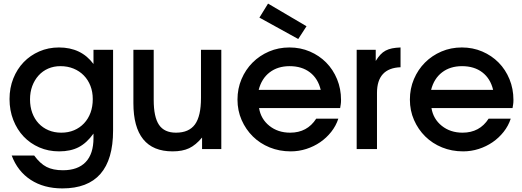

<svg xmlns="http://www.w3.org/2000/svg" viewBox="-20 -829 2906 1068"><path d="M170 36Q203 81 239 99.5Q275 118 330 118Q413 118 456.5 72.5Q500 27 500 -61V-86Q463 -34 418 -10.5Q373 13 309 13Q249 13 198.5 -9Q148 -31 111.5 -69.5Q75 -108 54 -161.5Q33 -215 33 -278Q33 -340 54 -392.5Q75 -445 111.5 -483Q148 -521 198.5 -543Q249 -565 308 -565Q432 -565 500 -473V-552H609V-103Q609 219 327 219Q224 219 151 171.5Q78 124 45 36ZM321 -91Q360 -91 392 -104.5Q424 -118 447.5 -143Q471 -168 483.5 -202Q496 -236 496 -278Q496 -318 483 -351.5Q470 -385 446 -409.5Q422 -434 389 -447.5Q356 -461 316 -461Q279 -461 248 -447.5Q217 -434 194.5 -409Q172 -384 159.5 -350.5Q147 -317 147 -276Q147 -235 159.5 -201Q172 -167 195 -142.5Q218 -118 250 -104.5Q282 -91 321 -91Z M1104 -64Q1069 -22 1032 -4.5Q995 13 940 13Q831 13 776.5 -54.5Q722 -122 722 -255V-552H835V-273Q835 -178 864.5 -134.5Q894 -91 959 -91Q1031 -91 1064.5 -137Q1098 -183 1098 -284V-552H1211V0H1104Z M1471 -809 1685 -683 1639 -612 1423 -731ZM1862 -169Q1849 -129 1822.5 -95.5Q1796 -62 1761 -38Q1726 -14 1684 -0.5Q1642 13 1597 13Q1534 13 1480 -9Q1426 -31 1386.5 -70Q1347 -109 1324 -161.5Q1301 -214 1301 -275Q1301 -336 1323.5 -389Q1346 -442 1385 -481Q1424 -520 1476.5 -542.5Q1529 -565 1590 -565Q1651 -565 1703.5 -542.5Q1756 -520 1794.5 -481Q1833 -442 1855 -388.5Q1877 -335 1877 -273Q1877 -259 1875.5 -249.5Q1874 -240 1872 -228H1421Q1431 -167 1478.5 -129Q1526 -91 1594 -91Q1689 -91 1739 -169ZM1764 -329Q1749 -392 1704 -426.5Q1659 -461 1591 -461Q1525 -461 1480 -426.5Q1435 -392 1419 -329Z M1964 -552H2070V-490Q2083 -511 2096 -525Q2109 -539 2125 -547.5Q2141 -556 2161 -560Q2181 -564 2208 -565V-455Q2077 -450 2077 -312V0H1964Z M2821 -169Q2808 -129 2781.5 -95.5Q2755 -62 2720 -38Q2685 -14 2643 -0.5Q2601 13 2556 13Q2493 13 2439 -9Q2385 -31 2345.5 -70Q2306 -109 2283 -161.5Q2260 -214 2260 -275Q2260 -336 2282.5 -389Q2305 -442 2344 -481Q2383 -520 2435.5 -542.5Q2488 -565 2549 -565Q2610 -565 2662.5 -542.5Q2715 -520 2753.5 -481Q2792 -442 2814 -388.5Q2836 -335 2836 -273Q2836 -259 2834.5 -249.5Q2833 -240 2831 -228H2380Q2390 -167 2437.5 -129Q2485 -91 2553 -91Q2648 -91 2698 -169ZM2723 -329Q2708 -392 2663 -426.5Q2618 -461 2550 -461Q2484 -461 2439 -426.5Q2394 -392 2378 -329Z"/></svg>

Font: Involve SemiBold
Style: Regular
Weight: 600
Designer: Stefan Peev
Foundry: Context Ltd.
Version: Version 1.001